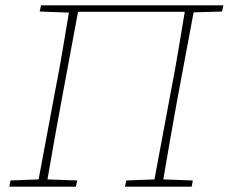

<svg xmlns="http://www.w3.org/2000/svg" viewBox="-20 -696 853 716"><path d="M15 0 19 -23 124 -27 187 -364Q201 -435 213 -506.5Q225 -578 237 -649L128 -653L133 -676H813L808 -653L702 -650L639 -313Q626 -242 613.5 -170Q601 -98 589 -27L699 -23L695 0H446L451 -23L556 -27L619 -364Q633 -436 645 -508Q657 -580 669 -652H271L208 -313Q195 -242 182 -170Q169 -98 157 -27L268 -23L263 0Z"/></svg>

Font: Source Serif 4 SmText ExtraLight
Style: Italic
Weight: 200
Italic angle: -12°
Designer: Frank Grießhammer
Foundry: Adobe
Version: Version 4.005;hotconv 1.1.0;makeotfexe 2.6.0